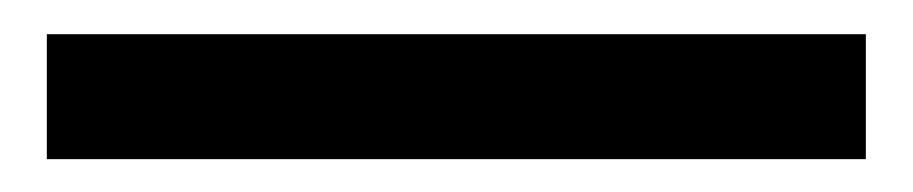

<svg xmlns="http://www.w3.org/2000/svg" viewBox="-20 52 542 114"><path d="M7.8 72.3H494.1V146.5H7.8Z"/></svg>

Font: Reddit Sans Vanilla SemiBold
Style: Regular
Weight: 600
Designer: Stephen Hutchings
Foundry: Reddit
Version: Version 1.013